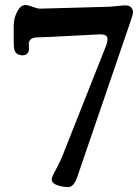

<svg xmlns="http://www.w3.org/2000/svg" viewBox="-20 -658 566 777"><path d="M142.1 -623Q152.8 -623 277.1 -626.7Q401.4 -630.4 412.1 -630.4Q423.3 -630.4 450.9 -633.3Q478.5 -636.2 487.8 -636.2Q502.9 -636.2 510.5 -628.2Q518.1 -620.1 518.1 -608.9Q518.1 -599.1 505.4 -563L293.5 55.7Q278.8 99.1 256.8 99.1Q233.4 99.1 211.4 91.3Q189.5 83.5 189.5 68.8Q189.5 60.1 195.3 48.6Q201.2 37.1 212.4 16.1Q223.6 -4.9 232.4 -26.4L408.2 -470.2Q415 -486.8 415 -500Q415 -510.3 407.7 -514.6Q400.4 -519 384.3 -519Q376 -519 265.1 -512.9Q154.3 -506.8 133.8 -506.8Q99.1 -506.8 96.7 -483.4Q96.2 -477.1 96.9 -467.5Q97.7 -458 96.7 -455.6Q95.7 -446.3 89.1 -440.2Q82.5 -434.1 72.3 -434.1Q39.6 -434.1 36.6 -465.3Q35.6 -476.1 35.4 -507.3Q35.2 -538.6 35.6 -556.6Q36.1 -585.9 50 -611.8Q64 -637.7 82.5 -637.7Q93.8 -637.7 112.3 -630.4Q130.9 -623 142.1 -623Z"/></svg>

Font: Cooper* Medium
Style: Regular
Weight: 500
Designer: Owen Earl
Foundry: indestructible type*
Version: Version 0.001